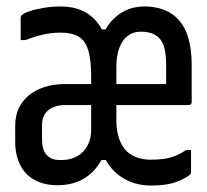

<svg xmlns="http://www.w3.org/2000/svg" viewBox="-20 -563 640 594"><path d="M168 -543Q206 -543 234.5 -530Q263 -517 283 -491Q303 -465 312 -423L281 -472H321L287 -423Q303 -482 340 -512.5Q377 -543 426 -543Q473 -543 506 -523.5Q539 -504 556 -464Q573 -424 573 -360Q573 -333 573 -304.5Q573 -276 573 -248Q573 -245 572 -242.5Q571 -240 568.5 -239Q566 -238 563 -238Q534 -238 506 -238Q478 -238 450 -238Q422 -238 394 -238Q366 -238 337 -238L303 -232V-303Q326 -303 350 -303Q374 -303 398.5 -303Q423 -303 447 -303Q471 -303 494 -303Q494 -312 494 -321.5Q494 -331 494 -341Q494 -351 494 -360Q494 -388 490 -408Q486 -428 476 -441Q467 -453 452 -459Q437 -465 415 -465Q392 -465 375 -452Q358 -439 349 -414.5Q340 -390 340 -357V-191Q340 -158 348.5 -134Q357 -110 372 -95Q386 -82 404.5 -75.5Q423 -69 446 -69Q470 -69 487.5 -71.5Q505 -74 521.5 -80.5Q538 -87 556 -99H571Q571 -82 571 -64.5Q571 -47 571 -30Q571 -28 570 -26Q569 -24 567 -22Q552 -10 523.5 0.5Q495 11 448 11Q405 11 371.5 -6Q338 -23 316 -54Q294 -85 284 -129L317 -68H282L316 -129Q306 -84 284.5 -53Q263 -22 231.5 -6Q200 10 158 10Q117 10 87.5 -6Q58 -22 42.5 -52.5Q27 -83 27 -125V-174Q27 -204 37.5 -227Q48 -250 68 -267Q88 -284 117 -293.5Q146 -303 182 -303Q204 -303 221 -303Q238 -303 252.5 -303Q267 -303 280 -303H296V-238Q284 -238 266 -238Q248 -238 226.5 -238Q205 -238 182 -238Q162 -238 148 -232.5Q134 -227 126 -219Q117 -210 113.5 -199Q110 -188 110 -176V-131Q110 -100 124 -84Q138 -68 164 -68H172Q198 -68 218.5 -79.5Q239 -91 250.5 -112Q262 -133 262 -161V-325Q262 -378 253 -407.5Q244 -437 223.5 -449.5Q203 -462 168 -462Q138 -462 111 -455.5Q84 -449 59 -439H44Q44 -456 44 -473.5Q44 -491 44 -508Q44 -511 45 -513Q46 -515 47 -516Q53 -522 70.5 -528Q88 -534 114 -538.5Q140 -543 168 -543Z"/></svg>

Font: Recursive Monospace
Style: Regular
Weight: 400
Version: Version 1.047